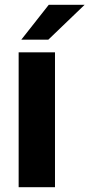

<svg xmlns="http://www.w3.org/2000/svg" viewBox="-20 -783 374 803"><path d="M210 0H58V-564H210ZM182 -617H69L184 -763H334Z"/></svg>

Font: Open Sauce Sans ExtraBold
Style: Regular
Weight: 800
Designer: Alfredo Marco Pradil
Foundry: Creative Sauce Fz LLC
Version: Version 1.477